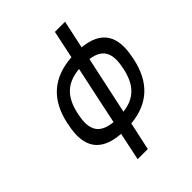

<svg xmlns="http://www.w3.org/2000/svg" viewBox="-239 -804 1109 1109"><g transform="rotate(-45 315.0 -250.0)"><path d="M87 -256 85 -244C51 -86 110 -3 263 8L227 179H310L347 7C497 -7 586 -91 619 -244L621 -256C654 -409 600 -493 455 -507L492 -679H409L373 -508C215 -497 121 -414 87 -256ZM168 -247 169 -253C193 -364 249 -419 356 -429L280 -71C177 -81 144 -136 168 -247ZM363 -73 439 -427C532 -414 562 -360 539 -253L538 -247C515 -140 462 -85 363 -73Z"/></g></svg>

Font: LT Wave Mono
Style: Italic
Weight: 400
Designer: Daniel Lyons
Version: Version 2.5 (Glyphs App)